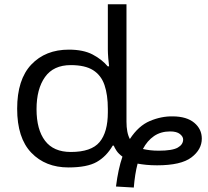

<svg xmlns="http://www.w3.org/2000/svg" viewBox="-20 -762 961 885"><path d="M596.7 102.5 514.6 97.7Q524.9 16.1 544.4 -40Q526.4 -53.2 517.3 -66.9Q508.3 -80.6 504.4 -90.8H499.5Q470.2 -40.5 425.8 -15.4Q381.3 9.8 295.4 9.8Q189.5 9.8 124.3 -58.1Q59.1 -126 59.1 -260.7Q59.1 -395.5 124.3 -464.4Q189.5 -533.2 297.4 -533.2Q364.3 -533.2 407 -510.7Q449.7 -488.3 476.6 -456.1H482.9Q481 -468.8 479 -493.7Q477.1 -518.6 477.1 -533.2V-742.2H563V-201.2Q563 -176.3 566.7 -156.5Q570.3 -136.7 578.6 -121.1Q618.2 -182.1 670.9 -204.3Q723.6 -226.6 776.9 -225.6Q840.8 -225.1 875.5 -196Q910.2 -167 910.2 -123Q910.2 -72.8 862.3 -36.4Q814.5 0 704.1 0Q677.2 0 655 -2.2Q632.8 -4.4 614.3 -7.8Q607.9 16.1 603.5 44.2Q599.1 72.3 596.7 102.5ZM306.6 -61.5Q400.9 -61.5 439 -107.2Q477.1 -152.8 477.1 -244.1V-259.8Q477.1 -324.7 461.7 -369.9Q446.3 -415 409.2 -438.5Q372.1 -461.9 306.2 -461.9Q226.6 -461.9 187.5 -407Q148.4 -352.1 148.4 -258.8Q148.4 -165 187.5 -113.3Q226.6 -61.5 306.6 -61.5ZM711.9 -67.4Q773.9 -67.4 799.1 -81.5Q824.2 -95.7 824.2 -119.1Q824.2 -132.3 809.3 -144.3Q794.4 -156.2 764.2 -156.2Q721.2 -156.2 689.9 -134.8Q658.7 -113.3 638.7 -75.2Q653.8 -71.8 671.6 -69.6Q689.5 -67.4 711.9 -67.4Z"/></svg>

Font: Lunasima
Style: Regular
Weight: 400
Designer: The DocRepair Project, Monotype Design Team
Foundry: Google
Version: Version 2.009